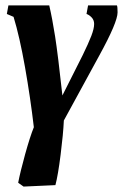

<svg xmlns="http://www.w3.org/2000/svg" viewBox="-20 -479 456 712"><path d="M413.6 -459Q416 -454.1 416 -433.1Q416 -396.5 348.1 -272.9L216.8 -32.2Q214.4 18.6 204.8 94.5Q195.3 170.4 185.5 207.5L67.4 212.9L47.4 198.7Q55.2 158.2 73.2 93Q91.3 27.8 105.5 -7.3Q92.8 -116.2 72.8 -229.7Q52.7 -343.3 30.3 -416.5L5.4 -427.2L11.2 -459H162.6Q173.8 -411.1 184.3 -344.2Q194.8 -277.3 211.4 -125L286.6 -274.4Q308.1 -318.4 318.6 -345.7Q329.1 -373 329.1 -390.1Q329.1 -404.8 319.6 -414.6Q310.1 -424.3 300.8 -427.2L306.6 -459Z"/></svg>

Font: Tinos
Style: Bold Italic
Weight: 700
Italic angle: -16.333°
Designer: Steve Matteson
Foundry: Monotype Imaging Inc.
Version: Version 1.23